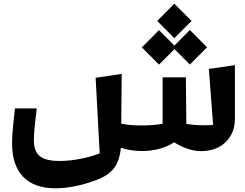

<svg xmlns="http://www.w3.org/2000/svg" viewBox="-20 -786 1326 1040"><path d="M1017.6 -672.4 924.3 -766.1 831.5 -672.4 924.3 -579.1ZM925.3 -520 1008.3 -436.5 1101.6 -529.8 1008.3 -623.5 924.8 -539.1 841.3 -623 748.5 -529.3 841.3 -436ZM1111.3 -412.6 1134.3 -109.4C1121.6 -107.9 1105.5 -107.4 1086.4 -107.4C1049.8 -107.4 1011.2 -110.8 989.3 -115.2L986.8 -367.2H860.8V-115.7C826.2 -109.4 787.6 -106.4 745.1 -106.4C701.7 -106.4 665.5 -109.9 636.7 -116.2L639.2 -385.7L498 -364.7L520 44.9C447.8 72.3 369.1 85.9 302.7 85.9C203.6 85.9 163.6 53.7 163.6 -24.4C163.6 -41.5 164.6 -62 166.5 -86.4C168.5 -110.8 172.9 -148.4 179.2 -198.7H61C54.7 -141.6 50.3 -100.6 48.3 -75.2C46.4 -49.8 45.4 -27.8 45.4 -9.3C45.4 149.4 127 233.9 281.2 233.9C345.2 233.9 423.3 218.8 499.5 189.9C588.9 156.7 625 109.9 634.8 14.6C671.9 26.4 710.4 32.2 751 32.2C815.4 32.2 879.9 14.2 922.9 -15.1C975.1 16.6 1023.9 32.7 1069.3 32.7C1105 32.7 1136.7 25.4 1164.6 11.2C1219.7 -18.1 1252.4 -72.8 1252.4 -139.6V-433.1Z"/></svg>

Font: SG Kara SemiBold
Style: Regular
Weight: 400
Designer: Damoon Khanjanzadeh
Version: Version 1.000